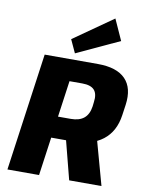

<svg xmlns="http://www.w3.org/2000/svg" viewBox="-103 -1052 854 1124"><g transform="rotate(10 323.5 -490.0)"><path d="M119 -700H435Q548 -700 599.5 -647Q651 -594 637 -493L628 -430Q614 -331 547.5 -279.5Q481 -228 369 -228H233L251 -356H335Q385 -356 413 -379Q441 -402 448 -450L451 -476Q458 -525 437 -548.5Q416 -572 365 -572H248L295 -614L209 0H21ZM320 -264H507L580 0H388ZM546 -856 292 -738 256 -816 490 -980Z"/></g></svg>

Font: Pathway Extreme SemiCondensed ExtraBold
Style: Italic
Weight: 800
Width: 4
Italic angle: -8°
Version: Version 1.001;gftools[0.9.26]